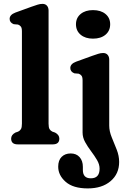

<svg xmlns="http://www.w3.org/2000/svg" viewBox="-20 -764 680 1016"><path d="M237 -708.5V-109.5Q237 -89.5 242.2 -80.8Q247.5 -72 257 -67.5L271.5 -62.5Q294 -50.5 294 -30.5Q294 0 259 0H74Q39 0 39 -30.5Q39 -50.5 61.5 -62.5L76 -67.5Q85.5 -72 90.8 -80.8Q96 -89.5 96 -109.5V-598Q96 -616 90.5 -623.2Q85 -630.5 75.5 -634L52.5 -636Q31 -644.5 31 -664Q31 -686 61.5 -697.5L147 -728.5Q165.5 -735 178.8 -739.2Q192 -743.5 205 -743.5Q220 -743.5 228.5 -733.8Q237 -724 237 -708.5ZM472 -559.5Q431.5 -559.5 406.8 -580.2Q382 -601 382 -635.5Q382 -669.5 406.8 -690Q431.5 -710.5 472 -710.5Q513.5 -710.5 538.2 -690Q563 -669.5 563 -635.5Q563 -601 538.2 -580.2Q513.5 -559.5 472 -559.5ZM558 -99.5Q558 -69.5 571.2 -37.5Q584.5 -5.5 597.5 27.5Q610.5 60.5 610.5 93Q610.5 156 565.2 194.5Q520 233 444.5 233Q367 233 327.5 198.2Q288 163.5 288 118Q288 84 306.2 66Q324.5 48 354 48Q384 48 401.2 67.5Q418.5 87 418.5 119V135.5Q418.5 180 461 179.5Q507 179.5 507 128.5Q507 106 493.5 83Q480 60 462 36.2Q444 12.5 430.5 -12Q417 -36.5 417 -62.5V-338Q417 -356 411.5 -363.2Q406 -370.5 396.5 -374L373.5 -376Q352 -384.5 352 -404Q352 -426 382.5 -437.5L468 -468.5Q486.5 -475 499.8 -479.2Q513 -483.5 526 -483.5Q541 -483.5 549.5 -473.8Q558 -464 558 -448.5Z"/></svg>

Font: Fraunces 9pt SuperSoft SemiBold
Style: Regular
Weight: 600
Version: Version 1.000;[0bf87f6ff]